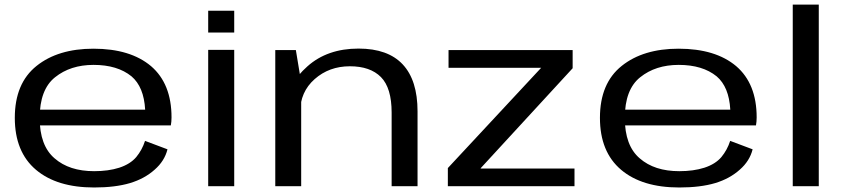

<svg xmlns="http://www.w3.org/2000/svg" viewBox="-20 -805 3652 830"><path d="M387 5.5V-65Q279.5 -65 216 -120.5Q151.5 -175.5 151.5 -295Q151.5 -418 218 -471Q284.5 -524.5 384.5 -524.5Q487.5 -524.5 548.5 -475Q602 -429.5 607.5 -331H139V-263H718.5Q721.5 -279 721.5 -297.5Q721.5 -443 633 -519Q543.5 -594.5 384 -594.5Q231 -594.5 138 -520Q44 -445 44 -295.5Q44 -148.5 135.5 -71Q226 5.5 387 5.5ZM387 -65V5.5Q478 5.5 542 -13.5Q605 -32.5 648.5 -71.5Q691.5 -109 704 -159.5L607 -196Q594.5 -157 569 -126Q543 -95.5 495.5 -80Q448.5 -65 387 -65Z M880 0H992.5V-589.5H880ZM880 -758.5V-664.5H992.5V-758.5Z M1170 0H1282V-449.5L1259 -588.5H1170ZM1673 0H1785V-323.5Q1785 -458 1721 -526.5Q1657 -595 1530 -595Q1395 -595 1309 -518.2Q1223 -441.5 1223 -362L1277.5 -320.5Q1277.5 -407.5 1340.2 -463Q1403 -518.5 1492.5 -518.5Q1580.5 -518.5 1626.8 -471.8Q1673 -425 1673 -318.5Z M1916 0H2463.5V-76.5H2058V-78L2455.5 -510V-588.5H1919V-512H2319.5L1916 -78.5Z M2916.5 5.5V-65Q2809 -65 2745.5 -120.5Q2681 -175.5 2681 -295Q2681 -418 2747.5 -471Q2814 -524.5 2914 -524.5Q3017 -524.5 3078 -475Q3131.5 -429.5 3137 -331H2668.5V-263H3248Q3251 -279 3251 -297.5Q3251 -443 3162.5 -519Q3073 -594.5 2913.5 -594.5Q2760.5 -594.5 2667.5 -520Q2573.5 -445 2573.5 -295.5Q2573.5 -148.5 2665 -71Q2755.5 5.5 2916.5 5.5ZM2916.5 -65V5.5Q3007.5 5.5 3071.5 -13.5Q3134.5 -32.5 3178 -71.5Q3221 -109 3233.5 -159.5L3136.5 -196Q3124 -157 3098.5 -126Q3072.5 -95.5 3025 -80Q2978 -65 2916.5 -65Z M3407 0H3519.5V-785H3407Z"/></svg>

Font: Anybody Expanded
Style: Regular
Weight: 400
Width: 7
Version: Version 1.113;gftools[0.9.25]